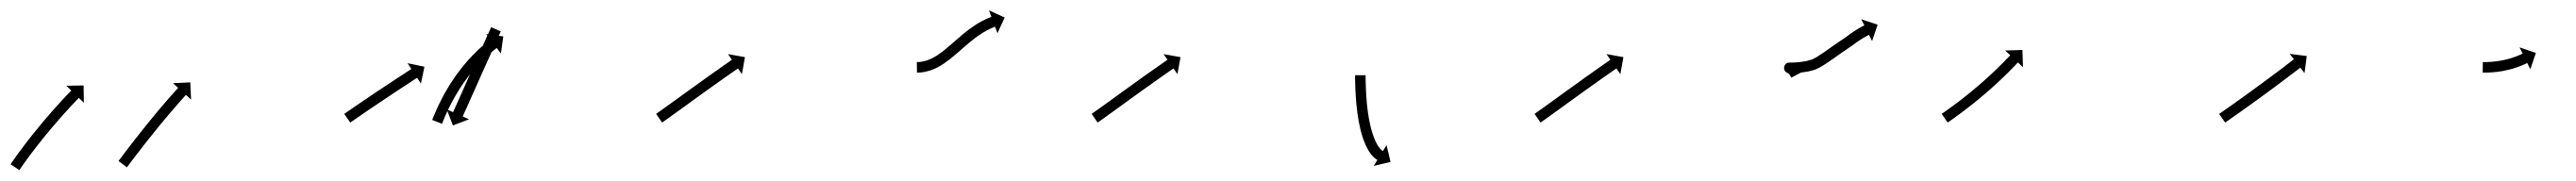

<svg xmlns="http://www.w3.org/2000/svg" viewBox="-41 -314 4891 344"><path d="M-19.7 -3.5C-20.1 -2.9 -20.5 -2.3 -20.9 -1.8L-4.2 9.3C-3.8 8.7 -3.4 8.1 -3 7.5L-3.1 7.6L-3.1 7.6C-2 6 -0.9 4.4 0.2 2.8C0.2 2.8 0.1 2.8 0.1 2.9C0.1 2.9 0.1 2.9 0.1 2.9C1.8 0.5 3.5 -2 5.2 -4.4C5.2 -4.4 5.2 -4.4 5.2 -4.4C5.2 -4.3 5.2 -4.3 5.2 -4.3C7.4 -7.4 9.6 -10.5 11.9 -13.6L11.9 -13.6L11.9 -13.6C14.5 -17.2 17.2 -20.8 19.9 -24.4L19.9 -24.4L19.9 -24.4C23 -28.4 26 -32.3 29.1 -36.3L29.1 -36.3L29.1 -36.3C32.4 -40.5 35.7 -44.7 39.1 -48.9L39.1 -48.9L39 -48.9C42.5 -53.2 46 -57.5 49.5 -61.7L49.5 -61.7L49.5 -61.7C53 -66 56.6 -70.2 60.2 -74.5L60.2 -74.4L60.2 -74.4C63.6 -78.5 67.1 -82.6 70.7 -86.6L70.6 -86.6L70.6 -86.6C73.9 -90.4 77.3 -94.1 80.6 -97.9L80.6 -97.8L80.6 -97.8C83.6 -101.2 86.6 -104.5 89.7 -107.8L89.7 -107.8L89.6 -107.8C92.2 -110.6 94.8 -113.4 97.4 -116.2L97.4 -116.1L97.4 -116.1C99.4 -118.3 101.4 -120.4 103.4 -122.5L103.4 -122.5L103.4 -122.5C104.7 -123.9 106 -125.2 107.4 -126.6L107.4 -126.6L107.3 -126.6C107.8 -127.1 108.3 -127.5 108.7 -128L118.2 -118.8L117.7 -151.6L84.9 -151.1L94.4 -141.9C93.9 -141.5 93.5 -141 93 -140.5L93 -140.5L93 -140.5C91.6 -139.1 90.3 -137.7 89 -136.3L89 -136.3L89 -136.3C86.9 -134.2 84.9 -132 82.8 -129.9L82.8 -129.8L82.8 -129.8C80.2 -127 77.6 -124.2 74.9 -121.4L74.9 -121.4L74.9 -121.3C71.8 -118 68.8 -114.6 65.7 -111.2L65.7 -111.2L65.7 -111.2C62.3 -107.4 59 -103.6 55.6 -99.8L55.6 -99.8L55.6 -99.7C52 -95.6 48.5 -91.5 44.9 -87.4L44.9 -87.4L44.9 -87.4C41.3 -83.1 37.7 -78.8 34.1 -74.5L34.1 -74.5L34.1 -74.4C30.5 -70.1 27 -65.8 23.5 -61.4L23.5 -61.4L23.4 -61.4C20.1 -57.1 16.7 -52.9 13.3 -48.6L13.3 -48.6L13.3 -48.6C10.2 -44.5 7.1 -40.5 4 -36.5L4 -36.4L4 -36.4C1.2 -32.8 -1.5 -29.1 -4.2 -25.4L-4.2 -25.4L-4.3 -25.4C-6.5 -22.3 -8.8 -19.1 -11.1 -16C-11.1 -16 -11.1 -16 -11.1 -16C-11.1 -15.9 -11.1 -15.9 -11.1 -15.9C-12.9 -13.5 -14.6 -11 -16.3 -8.5C-16.3 -8.5 -16.3 -8.5 -16.3 -8.5C-16.3 -8.5 -16.3 -8.5 -16.3 -8.5C-17.5 -6.8 -18.6 -5.2 -19.7 -3.6L-19.7 -3.5ZM185.2 -9.6C184.8 -9.1 184.4 -8.5 184 -8L200 4C200.4 3.5 200.8 2.9 201.2 2.4C202.3 0.9 203.4 -0.6 204.6 -2.1C206.3 -4.4 208.1 -6.7 209.8 -9.1L209.8 -9.1L209.8 -9.1C212.1 -12.1 214.4 -15.1 216.7 -18.1L216.7 -18.1L216.7 -18.1C219.4 -21.6 222.2 -25.2 224.9 -28.7L224.9 -28.7L224.9 -28.7C227.9 -32.7 231 -36.6 234.1 -40.6L234.1 -40.6L234.1 -40.6C237.4 -44.8 240.7 -49 244 -53.2L244 -53.1L244 -53.1C247.5 -57.5 250.9 -61.8 254.4 -66.1L254.4 -66.1L254.4 -66C257.8 -70.3 261.3 -74.6 264.8 -78.9L264.8 -78.9L264.8 -78.9C268.2 -83 271.7 -87.1 275.1 -91.2L275.1 -91.2L275.1 -91.2C278.3 -95 281.5 -98.9 284.8 -102.7L284.8 -102.7L284.8 -102.6C287.7 -106.1 290.6 -109.5 293.6 -112.8L293.6 -112.8L293.5 -112.8C296 -115.7 298.6 -118.5 301.1 -121.4L301.1 -121.4L301.1 -121.4C303 -123.5 304.9 -125.7 306.9 -127.9L306.9 -127.9L306.9 -127.9C308.1 -129.3 309.4 -130.7 310.7 -132.1L310.7 -132.1L310.7 -132.1C311.1 -132.6 311.6 -133.1 312 -133.6L321.8 -124.7L320.2 -157.5L287.5 -155.9L297.2 -147C296.8 -146.5 296.3 -146 295.9 -145.5L295.9 -145.5L295.9 -145.5C294.6 -144.1 293.3 -142.7 292 -141.3L292 -141.3L292 -141.3C290 -139.1 288.1 -136.9 286.1 -134.6L286.1 -134.6L286.1 -134.6C283.5 -131.8 281 -128.9 278.5 -126L278.5 -126L278.5 -126C275.5 -122.5 272.5 -119.1 269.6 -115.7L269.6 -115.7L269.6 -115.6C266.3 -111.8 263 -107.9 259.8 -104.1L259.8 -104.1L259.7 -104.1C256.3 -99.9 252.8 -95.8 249.4 -91.6L249.4 -91.6L249.4 -91.6C245.9 -87.3 242.3 -83 238.8 -78.6L238.8 -78.6L238.8 -78.6C235.3 -74.3 231.8 -70 228.4 -65.6L228.4 -65.6L228.4 -65.6C225 -61.4 221.7 -57.1 218.4 -52.9L218.3 -52.9L218.3 -52.9C215.2 -48.9 212.2 -45 209.1 -41L209.1 -41L209.1 -41C206.3 -37.4 203.6 -33.8 200.8 -30.3L200.8 -30.2L200.8 -30.2C198.5 -27.2 196.2 -24.2 193.9 -21.2L193.9 -21.1L193.9 -21.1C192.1 -18.8 190.4 -16.5 188.6 -14.1C187.5 -12.6 186.3 -11.1 185.2 -9.6Z M614.1 -98.5C613.7 -98.2 613.2 -97.8 612.7 -97.5L624.1 -81.1C624.6 -81.4 625.1 -81.8 625.6 -82.1C626.9 -83 628.2 -83.9 629.5 -84.8C631.6 -86.3 633.7 -87.7 635.7 -89.1C638.4 -91 641.1 -92.8 643.8 -94.7C647 -96.9 650.1 -99 653.3 -101.2L653.3 -101.2L653.3 -101.2C656.9 -103.6 660.4 -106.1 664 -108.5L664 -108.5L664 -108.5C667.8 -111.1 671.6 -113.6 675.4 -116.2L675.4 -116.2L675.4 -116.2C679.4 -118.9 683.3 -121.5 687.2 -124.1L687.2 -124.1L687.2 -124.1C691.2 -126.8 695.1 -129.4 699.1 -132C702.9 -134.6 706.8 -137.1 710.6 -139.7C714.2 -142 717.8 -144.4 721.4 -146.8C724.6 -148.9 727.8 -151 731 -153.1C733.8 -154.9 736.5 -156.7 739.2 -158.4C741.3 -159.8 743.4 -161.2 745.5 -162.6C746.9 -163.4 748.2 -164.3 749.6 -165.2C750 -165.5 750.5 -165.8 751 -166.1L758.2 -155.1L764.9 -187.2L732.8 -193.9L740.1 -182.9C739.6 -182.6 739.1 -182.3 738.6 -181.9C737.3 -181.1 735.9 -180.2 734.6 -179.3C732.5 -177.9 730.4 -176.5 728.3 -175.2C725.5 -173.4 722.8 -171.6 720.1 -169.8C716.9 -167.7 713.6 -165.6 710.4 -163.5C706.8 -161.1 703.2 -158.7 699.6 -156.3C695.7 -153.8 691.9 -151.3 688 -148.7C684.1 -146.1 680.1 -143.4 676.1 -140.8L676.1 -140.8L676.1 -140.8C672.2 -138.1 668.2 -135.5 664.2 -132.8L664.2 -132.8L664.2 -132.8C660.4 -130.2 656.6 -127.6 652.8 -125L652.8 -125L652.7 -125C649.2 -122.6 645.6 -120.2 642 -117.7L642 -117.7L642 -117.7C638.8 -115.5 635.6 -113.4 632.4 -111.2C629.8 -109.3 627.1 -107.5 624.4 -105.6C622.3 -104.2 620.2 -102.7 618.1 -101.3C616.8 -100.4 615.5 -99.4 614.1 -98.5ZM909 -252.5C909.3 -253.1 909.6 -253.7 909.8 -254.3L891.6 -262.4C891.3 -261.8 891 -261.2 890.8 -260.6C890 -258.9 889.2 -257.2 888.5 -255.5C887.3 -252.8 886.1 -250.2 884.9 -247.5C883.4 -244.1 881.8 -240.6 880.3 -237.2C878.5 -233.1 876.6 -229 874.8 -225C872.8 -220.4 870.7 -215.9 868.7 -211.3C866.5 -206.4 864.4 -201.6 862.2 -196.7C859.9 -191.7 857.7 -186.7 855.5 -181.6C853.2 -176.6 851 -171.6 848.7 -166.6C846.5 -161.7 844.4 -156.8 842.2 -152C840.2 -147.4 838.1 -142.9 836.1 -138.3C834.3 -134.2 832.4 -130.2 830.6 -126.1C829.1 -122.7 827.5 -119.2 826 -115.8C824.8 -113.1 823.6 -110.4 822.4 -107.8C821.7 -106.1 820.9 -104.4 820.1 -102.7C819.9 -102.1 819.6 -101.5 819.3 -100.8L807.3 -106.2L819 -75.6L849.6 -87.3L837.6 -92.7C837.9 -93.3 838.1 -93.9 838.4 -94.5C839.2 -96.2 839.9 -97.9 840.7 -99.6C841.9 -102.3 843.1 -104.9 844.3 -107.6C845.8 -111 847.3 -114.5 848.9 -117.9C850.7 -122 852.5 -126.1 854.3 -130.2C856.4 -134.7 858.4 -139.3 860.5 -143.8C862.6 -148.7 864.8 -153.5 867 -158.4C869.2 -163.4 871.5 -168.5 873.7 -173.5C876 -178.5 878.2 -183.5 880.4 -188.6C882.6 -193.4 884.8 -198.3 887 -203.1C889 -207.7 891 -212.2 893.1 -216.8C894.9 -220.9 896.7 -225 898.5 -229C900.1 -232.5 901.6 -235.9 903.2 -239.4C904.3 -242 905.5 -244.7 906.7 -247.3C907.5 -249 908.2 -250.8 909 -252.5ZM780.4 -87.9C780.2 -87.3 779.9 -86.7 779.7 -86L798.3 -78.8C798.6 -79.4 798.8 -80.1 799.1 -80.7L799.1 -80.7L799.1 -80.7C799.8 -82.4 800.5 -84.2 801.2 -86C801.2 -86 801.2 -86 801.2 -86C801.2 -85.9 801.2 -85.9 801.2 -85.9C802.3 -88.7 803.5 -91.4 804.6 -94.1C804.6 -94.1 804.6 -94.1 804.6 -94.1C804.6 -94.1 804.6 -94.1 804.6 -94.1C806.1 -97.6 807.7 -101.1 809.4 -104.6C809.4 -104.6 809.4 -104.6 809.3 -104.6C809.3 -104.5 809.3 -104.5 809.3 -104.5C811.3 -108.6 813.3 -112.7 815.4 -116.8C815.4 -116.8 815.4 -116.8 815.4 -116.7C815.3 -116.7 815.3 -116.7 815.3 -116.7C817.7 -121.2 820.1 -125.7 822.6 -130.1C822.6 -130.1 822.6 -130.1 822.6 -130.1C822.6 -130 822.6 -130 822.6 -130C825.3 -134.7 828.1 -139.4 831 -144C831 -144 831 -144 830.9 -144C830.9 -143.9 830.9 -143.9 830.9 -143.9C834 -148.6 837.1 -153.3 840.3 -158C840.3 -158 840.3 -157.9 840.2 -157.9C840.2 -157.8 840.2 -157.8 840.2 -157.8C843.5 -162.4 846.9 -166.9 850.3 -171.4C850.3 -171.4 850.3 -171.4 850.3 -171.3C850.2 -171.3 850.2 -171.3 850.2 -171.3C853.6 -175.5 857.1 -179.8 860.7 -183.9C860.7 -183.9 860.6 -183.9 860.6 -183.9C860.6 -183.8 860.6 -183.8 860.6 -183.8C864 -187.6 867.4 -191.4 871 -195.1C871 -195.1 870.9 -195.1 870.9 -195C870.9 -195 870.8 -195 870.8 -195C874.1 -198.3 877.4 -201.5 880.7 -204.7C880.7 -204.7 880.7 -204.6 880.6 -204.6C880.6 -204.6 880.6 -204.6 880.6 -204.6C883.4 -207.2 886.3 -209.8 889.3 -212.4C889.3 -212.4 889.2 -212.3 889.2 -212.3C889.2 -212.3 889.2 -212.3 889.2 -212.3C891.4 -214.2 893.8 -216.1 896.1 -218C896.1 -218 896.1 -218 896 -218C896 -218 896 -218 896 -218C897.5 -219.2 899 -220.4 900.6 -221.6C900.6 -221.6 900.6 -221.6 900.6 -221.5C900.5 -221.5 900.5 -221.5 900.5 -221.5C901.1 -222 901.6 -222.4 902.2 -222.8L910.1 -212.3L914.6 -244.8L882.1 -249.2L890.1 -238.7C889.5 -238.3 889 -237.9 888.4 -237.4C888.4 -237.4 888.4 -237.4 888.4 -237.4C888.4 -237.4 888.3 -237.4 888.3 -237.4C886.7 -236.2 885.1 -234.9 883.6 -233.6C883.6 -233.6 883.5 -233.6 883.5 -233.6C883.5 -233.6 883.5 -233.6 883.5 -233.6C881 -231.6 878.6 -229.6 876.2 -227.5C876.2 -227.5 876.2 -227.5 876.2 -227.5C876.1 -227.5 876.1 -227.4 876.1 -227.4C873 -224.8 870 -222 867 -219.3C867 -219.3 867 -219.2 867 -219.2C866.9 -219.2 866.9 -219.1 866.9 -219.1C863.4 -215.8 860 -212.5 856.6 -209C856.6 -209 856.6 -209 856.5 -209C856.5 -208.9 856.5 -208.9 856.5 -208.9C852.8 -205 849.2 -201.1 845.6 -197.1C845.6 -197.1 845.6 -197 845.6 -197C845.5 -197 845.5 -196.9 845.5 -196.9C841.8 -192.6 838.1 -188.2 834.6 -183.8C834.6 -183.8 834.5 -183.7 834.5 -183.7C834.5 -183.7 834.5 -183.6 834.5 -183.6C830.9 -179 827.4 -174.2 823.9 -169.5C823.9 -169.5 823.9 -169.4 823.9 -169.4C823.9 -169.4 823.8 -169.3 823.8 -169.3C820.5 -164.5 817.3 -159.6 814.1 -154.7C814.1 -154.7 814.1 -154.7 814 -154.6C814 -154.6 814 -154.6 814 -154.6C811 -149.8 808.1 -144.9 805.3 -140C805.3 -140 805.2 -140 805.2 -140C805.2 -139.9 805.2 -139.9 805.2 -139.9C802.6 -135.3 800.1 -130.6 797.6 -126C797.6 -126 797.6 -125.9 797.6 -125.9C797.6 -125.9 797.6 -125.9 797.6 -125.9C795.4 -121.6 793.3 -117.4 791.3 -113.1C791.3 -113.1 791.3 -113.1 791.3 -113.1C791.2 -113.1 791.2 -113 791.2 -113C789.6 -109.4 787.9 -105.8 786.3 -102.1C786.3 -102.1 786.3 -102.1 786.3 -102.1C786.3 -102.1 786.3 -102 786.3 -102C785 -99.2 783.8 -96.4 782.7 -93.5C782.7 -93.5 782.7 -93.5 782.7 -93.5C782.7 -93.5 782.6 -93.5 782.6 -93.5C781.9 -91.7 781.2 -89.8 780.4 -88L780.4 -88Z M1206.3 -98.6C1205.8 -98.3 1205.3 -97.9 1204.8 -97.6L1216.2 -81.1C1216.7 -81.5 1217.2 -81.9 1217.8 -82.2L1217.8 -82.2L1217.8 -82.2C1219.3 -83.3 1220.8 -84.4 1222.3 -85.4L1222.3 -85.4L1222.3 -85.4C1224.7 -87.1 1227.1 -88.8 1229.4 -90.5L1229.4 -90.5L1229.4 -90.5C1232.5 -92.7 1235.6 -94.9 1238.6 -97.1C1242.2 -99.7 1245.8 -102.3 1249.5 -104.9C1253.5 -107.8 1257.5 -110.8 1261.6 -113.7C1265.9 -116.8 1270.2 -119.9 1274.5 -123.1C1279 -126.3 1283.5 -129.5 1287.9 -132.7C1292.4 -135.9 1296.9 -139.2 1301.3 -142.4C1305.7 -145.5 1310 -148.6 1314.4 -151.7C1318.4 -154.6 1322.5 -157.5 1326.5 -160.3C1330.2 -162.9 1333.8 -165.5 1337.5 -168.1C1340.6 -170.3 1343.7 -172.4 1346.8 -174.6C1349.2 -176.3 1351.6 -178 1353.9 -179.6C1355.5 -180.7 1357 -181.8 1358.6 -182.8C1359.1 -183.2 1359.6 -183.6 1360.2 -184L1367.7 -173.1L1373.5 -205.4L1341.3 -211.2L1348.8 -200.4C1348.2 -200 1347.7 -199.6 1347.1 -199.3C1345.6 -198.2 1344.1 -197.1 1342.5 -196C1340.1 -194.3 1337.7 -192.7 1335.3 -191C1332.2 -188.8 1329.1 -186.6 1326 -184.4C1322.3 -181.9 1318.6 -179.3 1315 -176.7C1310.9 -173.8 1306.8 -170.9 1302.7 -168C1298.4 -164.8 1294 -161.7 1289.7 -158.6C1285.2 -155.4 1280.7 -152.2 1276.2 -148.9C1271.8 -145.7 1267.3 -142.5 1262.8 -139.3C1258.5 -136.1 1254.2 -133 1249.9 -129.9C1245.8 -127 1241.8 -124 1237.7 -121.1C1234.1 -118.5 1230.5 -115.9 1226.9 -113.3C1223.9 -111.1 1220.8 -108.9 1217.8 -106.8L1217.8 -106.8L1217.8 -106.8C1215.5 -105.1 1213.1 -103.4 1210.8 -101.8L1210.8 -101.8L1210.8 -101.8C1209.3 -100.7 1207.8 -99.7 1206.3 -98.6L1206.3 -98.6Z M1701.5 -196C1700.9 -196 1700.4 -196 1699.9 -196L1700.1 -176C1700.6 -176 1701.2 -176 1701.8 -176C1701.8 -176 1701.8 -176 1701.9 -176C1701.9 -176 1701.9 -176 1701.9 -176C1703.6 -176.1 1705.3 -176.2 1707 -176.3C1707 -176.3 1707.1 -176.3 1707.2 -176.3C1707.2 -176.3 1707.3 -176.3 1707.3 -176.3C1709.9 -176.6 1712.5 -177 1715.1 -177.4C1715.1 -177.4 1715.2 -177.5 1715.3 -177.5C1715.4 -177.5 1715.5 -177.5 1715.5 -177.5C1718.8 -178.2 1722.1 -179.1 1725.4 -180.1C1725.4 -180.1 1725.5 -180.2 1725.6 -180.2C1725.7 -180.2 1725.8 -180.3 1725.8 -180.3C1729.7 -181.6 1733.4 -183.2 1737.1 -184.9C1737.1 -184.9 1737.2 -185 1737.3 -185C1737.4 -185.1 1737.5 -185.1 1737.5 -185.1C1741.6 -187.3 1745.7 -189.6 1749.6 -192.1C1749.6 -192.1 1749.7 -192.2 1749.7 -192.2C1749.8 -192.3 1749.9 -192.3 1749.9 -192.3C1754.1 -195.2 1758.2 -198.2 1762.3 -201.3C1762.3 -201.3 1762.3 -201.3 1762.4 -201.3C1762.4 -201.4 1762.4 -201.4 1762.4 -201.4C1766.6 -204.7 1770.8 -208.2 1774.9 -211.7C1774.9 -211.7 1774.9 -211.7 1774.9 -211.7C1774.9 -211.7 1774.9 -211.7 1774.9 -211.7C1779.1 -215.3 1783.2 -218.9 1787.3 -222.6L1787.3 -222.5L1787.3 -222.5C1791.3 -226.1 1795.4 -229.6 1799.6 -233.1C1799.6 -233.1 1799.5 -233.1 1799.5 -233C1799.5 -233 1799.5 -233 1799.5 -233C1803.4 -236.3 1807.4 -239.4 1811.5 -242.6C1811.5 -242.6 1811.5 -242.5 1811.4 -242.5C1811.4 -242.5 1811.3 -242.4 1811.3 -242.4C1815.1 -245.2 1819 -247.8 1822.9 -250.4C1822.9 -250.4 1822.8 -250.4 1822.7 -250.3C1822.7 -250.3 1822.6 -250.3 1822.6 -250.3C1826 -252.4 1829.5 -254.4 1833 -256.3C1833 -256.3 1832.9 -256.3 1832.9 -256.2C1832.8 -256.2 1832.7 -256.2 1832.7 -256.2C1835.5 -257.6 1838.3 -259 1841.1 -260.3C1841.1 -260.3 1841.1 -260.3 1841 -260.2C1841 -260.2 1840.9 -260.2 1840.9 -260.2C1842.8 -261 1844.6 -261.8 1846.5 -262.5C1846.5 -262.5 1846.5 -262.5 1846.4 -262.5C1846.4 -262.5 1846.4 -262.5 1846.4 -262.5C1847.1 -262.7 1847.7 -263 1848.4 -263.2L1853 -250.9L1866.7 -280.7L1836.8 -294.3L1841.4 -282C1840.7 -281.7 1840 -281.4 1839.3 -281.2C1839.3 -281.2 1839.2 -281.1 1839.2 -281.1C1839.2 -281.1 1839.2 -281.1 1839.2 -281.1C1837.1 -280.3 1835 -279.4 1833 -278.5C1833 -278.5 1832.9 -278.5 1832.9 -278.5C1832.8 -278.5 1832.8 -278.5 1832.8 -278.5C1829.7 -277 1826.6 -275.5 1823.6 -274C1823.6 -274 1823.5 -273.9 1823.5 -273.9C1823.4 -273.9 1823.4 -273.8 1823.4 -273.8C1819.5 -271.8 1815.8 -269.5 1812.1 -267.3C1812.1 -267.3 1812.1 -267.2 1812 -267.2C1811.9 -267.2 1811.9 -267.1 1811.9 -267.1C1807.7 -264.4 1803.6 -261.5 1799.6 -258.6C1799.6 -258.6 1799.5 -258.6 1799.5 -258.5C1799.5 -258.5 1799.4 -258.5 1799.4 -258.5C1795.1 -255.2 1790.9 -251.9 1786.8 -248.5C1786.8 -248.5 1786.7 -248.4 1786.7 -248.4C1786.7 -248.4 1786.7 -248.4 1786.7 -248.4C1782.4 -244.8 1778.3 -241.2 1774.1 -237.6L1774.1 -237.6L1774.1 -237.6C1770 -234 1765.9 -230.4 1761.8 -226.8C1761.8 -226.8 1761.8 -226.8 1761.8 -226.9C1761.9 -226.9 1761.9 -226.9 1761.9 -226.9C1757.9 -223.5 1754 -220.2 1749.9 -217C1749.9 -217 1750 -217 1750 -217.1C1750.1 -217.1 1750.1 -217.1 1750.1 -217.1C1746.4 -214.3 1742.6 -211.5 1738.7 -208.9C1738.7 -208.9 1738.7 -208.9 1738.8 -208.9C1738.9 -209 1739 -209 1739 -209C1735.5 -206.9 1731.9 -204.8 1728.3 -202.9C1728.3 -202.9 1728.4 -202.9 1728.5 -203C1728.6 -203 1728.7 -203.1 1728.7 -203.1C1725.5 -201.6 1722.3 -200.3 1719.1 -199.1C1719.1 -199.1 1719.2 -199.1 1719.3 -199.2C1719.4 -199.2 1719.5 -199.2 1719.5 -199.2C1716.8 -198.4 1714 -197.7 1711.3 -197.1C1711.3 -197.1 1711.4 -197.1 1711.5 -197.1C1711.6 -197.1 1711.7 -197.1 1711.7 -197.1C1709.5 -196.8 1707.4 -196.5 1705.2 -196.2C1705.2 -196.2 1705.3 -196.2 1705.4 -196.2C1705.4 -196.2 1705.5 -196.3 1705.5 -196.3C1704.1 -196.2 1702.7 -196.1 1701.3 -196C1701.3 -196 1701.3 -196 1701.4 -196C1701.4 -196 1701.5 -196 1701.5 -196Z M2033.3 -98.6C2032.8 -98.3 2032.3 -97.9 2031.8 -97.6L2043.2 -81.1C2043.7 -81.5 2044.2 -81.9 2044.8 -82.2L2044.8 -82.2L2044.8 -82.2C2046.3 -83.3 2047.8 -84.4 2049.3 -85.4L2049.3 -85.4L2049.3 -85.4C2051.7 -87.1 2054.1 -88.8 2056.4 -90.5L2056.4 -90.5L2056.4 -90.5C2059.5 -92.7 2062.6 -94.9 2065.6 -97.1C2069.2 -99.7 2072.8 -102.3 2076.5 -104.9C2080.5 -107.8 2084.5 -110.8 2088.6 -113.7C2092.9 -116.8 2097.2 -119.9 2101.5 -123.1C2106 -126.3 2110.5 -129.5 2114.9 -132.7C2119.4 -135.9 2123.9 -139.2 2128.3 -142.4C2132.7 -145.5 2137 -148.6 2141.4 -151.7C2145.4 -154.6 2149.5 -157.5 2153.5 -160.3C2157.2 -162.9 2160.8 -165.5 2164.5 -168.1C2167.6 -170.3 2170.7 -172.4 2173.8 -174.6C2176.2 -176.3 2178.6 -178 2180.9 -179.6C2182.5 -180.7 2184 -181.8 2185.6 -182.8C2186.1 -183.2 2186.6 -183.6 2187.2 -184L2194.7 -173.1L2200.5 -205.4L2168.3 -211.2L2175.8 -200.4C2175.2 -200 2174.7 -199.6 2174.1 -199.3C2172.6 -198.2 2171.1 -197.1 2169.5 -196C2167.1 -194.3 2164.7 -192.7 2162.3 -191C2159.2 -188.8 2156.1 -186.6 2153 -184.4C2149.3 -181.9 2145.6 -179.3 2142 -176.7C2137.9 -173.8 2133.8 -170.9 2129.7 -168C2125.4 -164.8 2121 -161.7 2116.7 -158.6C2112.2 -155.4 2107.7 -152.2 2103.2 -148.9C2098.8 -145.7 2094.3 -142.5 2089.8 -139.3C2085.5 -136.1 2081.2 -133 2076.9 -129.9C2072.8 -127 2068.8 -124 2064.7 -121.1C2061.1 -118.5 2057.5 -115.9 2053.9 -113.3C2050.9 -111.1 2047.8 -108.9 2044.8 -106.8L2044.8 -106.8L2044.8 -106.8C2042.5 -105.1 2040.1 -103.4 2037.8 -101.8L2037.8 -101.8L2037.8 -101.8C2036.3 -100.7 2034.8 -99.7 2033.3 -98.6L2033.3 -98.6Z M2552 -169.1C2552 -169.7 2552 -170.4 2552 -171L2532 -171C2532 -170.3 2532 -169.7 2532 -169L2532 -169L2532 -169C2532 -167.2 2532 -165.3 2532 -163.5L2532 -163.5L2532 -163.4C2532.1 -160.6 2532.1 -157.7 2532.2 -154.8C2532.2 -154.8 2532.2 -154.8 2532.2 -154.8C2532.2 -154.8 2532.2 -154.8 2532.2 -154.8C2532.3 -151 2532.4 -147.3 2532.6 -143.6C2532.6 -143.6 2532.6 -143.6 2532.6 -143.6C2532.6 -143.6 2532.6 -143.5 2532.6 -143.5C2532.8 -139.1 2533 -134.7 2533.3 -130.4C2533.3 -130.4 2533.3 -130.3 2533.3 -130.3C2533.3 -130.3 2533.3 -130.3 2533.3 -130.3C2533.7 -125.4 2534.1 -120.5 2534.5 -115.6C2534.5 -115.6 2534.5 -115.6 2534.5 -115.6C2534.5 -115.5 2534.5 -115.5 2534.5 -115.5C2535.1 -110.3 2535.6 -105.1 2536.3 -99.9C2536.3 -99.9 2536.3 -99.9 2536.3 -99.9C2536.3 -99.8 2536.3 -99.8 2536.3 -99.8C2537.1 -94.5 2537.9 -89.2 2538.8 -83.9C2538.8 -83.9 2538.8 -83.8 2538.8 -83.8C2538.8 -83.7 2538.8 -83.7 2538.8 -83.7C2539.8 -78.4 2540.9 -73.2 2542.1 -68C2542.1 -68 2542.2 -68 2542.2 -67.9C2542.2 -67.9 2542.2 -67.8 2542.2 -67.8C2543.5 -62.8 2544.8 -57.9 2546.4 -53C2546.4 -53 2546.4 -53 2546.4 -52.9C2546.4 -52.8 2546.5 -52.8 2546.5 -52.8C2548 -48.3 2549.6 -43.9 2551.5 -39.6C2551.5 -39.6 2551.5 -39.5 2551.5 -39.4C2551.6 -39.3 2551.6 -39.2 2551.6 -39.2C2553.3 -35.5 2555.2 -31.8 2557.2 -28.3C2557.2 -28.3 2557.3 -28.1 2557.4 -28C2557.4 -27.9 2557.5 -27.8 2557.5 -27.8C2559.3 -25 2561.2 -22.3 2563.3 -19.7C2563.3 -19.7 2563.4 -19.5 2563.4 -19.4C2563.5 -19.3 2563.6 -19.2 2563.6 -19.2C2565.3 -17.4 2567 -15.6 2568.8 -13.9C2568.8 -13.9 2568.9 -13.9 2569 -13.8C2569.1 -13.7 2569.2 -13.6 2569.2 -13.6C2570.4 -12.7 2571.6 -11.7 2572.8 -10.8C2572.8 -10.8 2572.9 -10.8 2572.9 -10.8C2573 -10.7 2573.1 -10.7 2573.1 -10.7C2573.5 -10.4 2573.9 -10.1 2574.3 -9.9L2567.3 1.3L2599.3 -6.2L2591.8 -38.1L2584.8 -26.9C2584.5 -27.1 2584.2 -27.3 2583.9 -27.5C2583.9 -27.5 2584 -27.4 2584 -27.4C2584.1 -27.3 2584.2 -27.3 2584.2 -27.3C2583.4 -27.9 2582.6 -28.5 2581.9 -29.1C2581.9 -29.1 2582 -29 2582.1 -28.9C2582.1 -28.8 2582.2 -28.8 2582.2 -28.8C2580.9 -29.9 2579.7 -31.2 2578.6 -32.5C2578.6 -32.5 2578.7 -32.4 2578.8 -32.3C2578.8 -32.2 2578.9 -32.1 2578.9 -32.1C2577.3 -34.2 2575.8 -36.4 2574.3 -38.6C2574.3 -38.6 2574.4 -38.5 2574.5 -38.4C2574.5 -38.3 2574.6 -38.2 2574.6 -38.2C2572.8 -41.3 2571.2 -44.4 2569.7 -47.6C2569.7 -47.6 2569.8 -47.5 2569.8 -47.5C2569.9 -47.4 2569.9 -47.3 2569.9 -47.3C2568.3 -51.2 2566.8 -55.2 2565.4 -59.2C2565.4 -59.2 2565.4 -59.2 2565.4 -59.1C2565.4 -59 2565.5 -59 2565.5 -59C2564 -63.5 2562.8 -68.1 2561.6 -72.8C2561.6 -72.8 2561.6 -72.7 2561.6 -72.6C2561.6 -72.6 2561.6 -72.5 2561.6 -72.5C2560.5 -77.5 2559.4 -82.4 2558.5 -87.4C2558.5 -87.4 2558.5 -87.4 2558.5 -87.3C2558.5 -87.3 2558.5 -87.3 2558.5 -87.3C2557.6 -92.4 2556.8 -97.5 2556.1 -102.6C2556.1 -102.6 2556.1 -102.5 2556.1 -102.5C2556.1 -102.5 2556.1 -102.4 2556.1 -102.4C2555.5 -107.5 2554.9 -112.5 2554.4 -117.5C2554.4 -117.5 2554.4 -117.5 2554.4 -117.5C2554.4 -117.5 2554.4 -117.4 2554.4 -117.4C2554 -122.2 2553.6 -126.9 2553.3 -131.7C2553.3 -131.7 2553.3 -131.7 2553.3 -131.6C2553.3 -131.6 2553.3 -131.6 2553.3 -131.6C2553 -135.9 2552.8 -140.2 2552.6 -144.5C2552.6 -144.5 2552.6 -144.5 2552.6 -144.4C2552.6 -144.4 2552.6 -144.4 2552.6 -144.4C2552.4 -148 2552.3 -151.7 2552.2 -155.3C2552.2 -155.3 2552.2 -155.3 2552.2 -155.3C2552.2 -155.3 2552.2 -155.3 2552.2 -155.3C2552.1 -158.1 2552.1 -160.9 2552 -163.7L2552 -163.7L2552 -163.7C2552 -165.5 2552 -167.3 2552 -169.1L2552 -169.1Z M2874.3 -98.6C2873.8 -98.3 2873.3 -97.9 2872.8 -97.6L2884.2 -81.1C2884.7 -81.5 2885.2 -81.9 2885.8 -82.2L2885.8 -82.2L2885.8 -82.2C2887.3 -83.3 2888.8 -84.4 2890.3 -85.4L2890.3 -85.4L2890.3 -85.4C2892.7 -87.1 2895.1 -88.8 2897.4 -90.5L2897.4 -90.5L2897.4 -90.5C2900.5 -92.7 2903.6 -94.9 2906.6 -97.1C2910.2 -99.7 2913.8 -102.3 2917.5 -104.9C2921.5 -107.8 2925.5 -110.8 2929.6 -113.7C2933.9 -116.8 2938.2 -119.9 2942.5 -123.1C2947 -126.3 2951.5 -129.5 2955.9 -132.7C2960.4 -135.9 2964.9 -139.2 2969.3 -142.4C2973.7 -145.5 2978 -148.6 2982.4 -151.7C2986.4 -154.6 2990.5 -157.5 2994.5 -160.3C2998.2 -162.9 3001.8 -165.5 3005.5 -168.1C3008.6 -170.3 3011.7 -172.4 3014.8 -174.6C3017.2 -176.3 3019.6 -178 3021.9 -179.6C3023.5 -180.7 3025 -181.8 3026.6 -182.8C3027.1 -183.2 3027.6 -183.6 3028.2 -184L3035.7 -173.1L3041.5 -205.4L3009.3 -211.2L3016.8 -200.4C3016.2 -200 3015.7 -199.6 3015.1 -199.3C3013.6 -198.2 3012.1 -197.1 3010.5 -196C3008.1 -194.3 3005.7 -192.7 3003.3 -191C3000.2 -188.8 2997.1 -186.6 2994 -184.4C2990.3 -181.9 2986.6 -179.3 2983 -176.7C2978.9 -173.8 2974.8 -170.9 2970.7 -168C2966.4 -164.8 2962 -161.7 2957.7 -158.6C2953.2 -155.4 2948.7 -152.2 2944.2 -148.9C2939.8 -145.7 2935.3 -142.5 2930.8 -139.3C2926.5 -136.1 2922.2 -133 2917.9 -129.9C2913.8 -127 2909.8 -124 2905.7 -121.1C2902.1 -118.5 2898.5 -115.9 2894.9 -113.3C2891.9 -111.1 2888.8 -108.9 2885.8 -106.8L2885.8 -106.8L2885.8 -106.8C2883.5 -105.1 2881.1 -103.4 2878.8 -101.8L2878.8 -101.8L2878.8 -101.8C2877.3 -100.7 2875.8 -99.7 2874.3 -98.6L2874.3 -98.6Z M3352 -176C3356.6 -173.8 3358 -170.5 3360.2 -166.3L3377.8 -175.7C3373.5 -183.8 3369.4 -189.8 3360.7 -194C3356.1 -196.2 3352.5 -191.4 3351.3 -186.1C3350.1 -180.7 3351.4 -174.9 3356.5 -175C3358 -175 3359.4 -175 3360.9 -175C3360.9 -175 3360.9 -175 3360.9 -175C3361 -175 3361 -175 3361 -175C3363.8 -175.1 3366.6 -175.2 3369.4 -175.4C3369.4 -175.4 3369.4 -175.4 3369.5 -175.4C3369.5 -175.4 3369.5 -175.4 3369.5 -175.4C3373.2 -175.6 3376.8 -176 3380.4 -176.3C3380.4 -176.3 3380.4 -176.3 3380.5 -176.4C3380.5 -176.4 3380.6 -176.4 3380.6 -176.4C3384.8 -176.9 3388.9 -177.6 3393.1 -178.3C3393.1 -178.3 3393.2 -178.4 3393.3 -178.4C3393.4 -178.4 3393.5 -178.4 3393.5 -178.4C3397.9 -179.4 3402.2 -180.6 3406.5 -182.1C3406.5 -182.1 3406.7 -182.2 3406.8 -182.3C3407 -182.3 3407.2 -182.4 3407.2 -182.4C3411.6 -184.4 3415.9 -186.7 3420 -189.2C3420 -189.2 3420.1 -189.2 3420.2 -189.3C3420.2 -189.3 3420.3 -189.3 3420.3 -189.3C3424.8 -192.2 3429.3 -195.1 3433.7 -198.1C3433.7 -198.1 3433.7 -198.2 3433.7 -198.2C3433.7 -198.2 3433.8 -198.2 3433.8 -198.2C3438.2 -201.3 3442.7 -204.5 3447.2 -207.6C3451.5 -210.7 3455.9 -213.8 3460.3 -216.9C3460.3 -216.9 3460.3 -216.9 3460.3 -216.9C3460.3 -216.9 3460.3 -216.8 3460.3 -216.8C3464.5 -219.7 3468.6 -222.5 3472.8 -225.3C3472.8 -225.3 3472.8 -225.3 3472.8 -225.3C3472.8 -225.3 3472.8 -225.3 3472.8 -225.3C3476.5 -227.7 3480 -230.4 3483.5 -233.1C3483.5 -233.1 3483.5 -233.1 3483.4 -233C3483.4 -233 3483.3 -232.9 3483.3 -232.9C3486.5 -235.2 3489.8 -237.5 3493.2 -239.6C3493.2 -239.6 3493.1 -239.6 3493.1 -239.6C3493 -239.5 3493 -239.5 3493 -239.5C3495.6 -241.1 3498.2 -242.7 3500.9 -244.2C3500.9 -244.2 3500.9 -244.2 3500.8 -244.2C3500.8 -244.1 3500.8 -244.1 3500.8 -244.1C3502.5 -245.1 3504.2 -246 3506 -246.9C3506 -246.9 3506 -246.9 3505.9 -246.9C3505.9 -246.9 3505.9 -246.9 3505.9 -246.9C3506.5 -247.2 3507.2 -247.5 3507.8 -247.8L3513.7 -236L3524.2 -267.1L3493.1 -277.5L3499 -265.7C3498.3 -265.4 3497.6 -265.1 3496.9 -264.7C3496.9 -264.7 3496.9 -264.7 3496.9 -264.7C3496.9 -264.7 3496.9 -264.7 3496.9 -264.7C3495 -263.7 3493.1 -262.7 3491.2 -261.7C3491.2 -261.7 3491.1 -261.7 3491.1 -261.6C3491.1 -261.6 3491 -261.6 3491 -261.6C3488.2 -260 3485.3 -258.3 3482.5 -256.5C3482.5 -256.5 3482.5 -256.5 3482.4 -256.5C3482.4 -256.5 3482.3 -256.4 3482.3 -256.4C3478.7 -254.1 3475.2 -251.7 3471.7 -249.2C3471.7 -249.2 3471.7 -249.2 3471.6 -249.1C3471.5 -249.1 3471.5 -249.1 3471.5 -249.1C3468.3 -246.7 3465.2 -244.2 3461.9 -242C3461.9 -242 3461.8 -242 3461.8 -242C3461.8 -242 3461.8 -242 3461.8 -242C3457.5 -239.1 3453.2 -236.3 3449 -233.3C3449 -233.3 3449 -233.3 3449 -233.3C3448.9 -233.3 3448.9 -233.3 3448.9 -233.3C3444.5 -230.2 3440 -227.1 3435.6 -224C3431.2 -220.8 3426.8 -217.7 3422.3 -214.6C3422.3 -214.6 3422.4 -214.6 3422.4 -214.6C3422.4 -214.7 3422.4 -214.7 3422.4 -214.7C3418.2 -211.8 3413.9 -209 3409.6 -206.3C3409.6 -206.3 3409.7 -206.3 3409.7 -206.3C3409.8 -206.4 3409.9 -206.4 3409.9 -206.4C3406.4 -204.4 3402.8 -202.3 3399.2 -200.7C3399.2 -200.7 3399.3 -200.8 3399.5 -200.9C3399.7 -200.9 3399.9 -201 3399.9 -201C3396.3 -199.8 3392.7 -198.8 3389 -197.9C3389 -197.9 3389.1 -197.9 3389.2 -198C3389.3 -198 3389.4 -198 3389.4 -198C3385.6 -197.3 3381.8 -196.7 3378 -196.2C3378 -196.2 3378.1 -196.2 3378.1 -196.2C3378.2 -196.2 3378.3 -196.2 3378.3 -196.2C3374.9 -195.9 3371.5 -195.6 3368.2 -195.3C3368.2 -195.3 3368.2 -195.3 3368.2 -195.3C3368.3 -195.3 3368.3 -195.4 3368.3 -195.4C3365.7 -195.2 3363.1 -195.1 3360.4 -195C3360.4 -195 3360.5 -195 3360.5 -195C3360.5 -195 3360.5 -195 3360.5 -195C3359.1 -195 3357.6 -195 3356.2 -195C3351 -194.9 3347.7 -191.2 3346.8 -187.1C3345.9 -182.9 3347.4 -178.2 3352 -176Z M3647.4 -98.7C3646.9 -98.3 3646.4 -98 3645.8 -97.6L3657.2 -81.1C3657.7 -81.5 3658.2 -81.9 3658.8 -82.2L3658.8 -82.2L3658.8 -82.2C3660.3 -83.3 3661.8 -84.4 3663.4 -85.4L3663.4 -85.4L3663.4 -85.4C3665.7 -87.1 3668.1 -88.8 3670.4 -90.4L3670.5 -90.5L3670.5 -90.5C3673.5 -92.6 3676.5 -94.8 3679.5 -97.1L3679.6 -97.1L3679.6 -97.1C3683.1 -99.7 3686.7 -102.4 3690.2 -105C3690.2 -105 3690.2 -105 3690.2 -105.1C3690.2 -105.1 3690.2 -105.1 3690.2 -105.1C3694.1 -108.1 3698 -111.1 3701.9 -114.2C3701.9 -114.2 3701.9 -114.2 3702 -114.2C3702 -114.2 3702 -114.2 3702 -114.2C3706.1 -117.5 3710.2 -120.8 3714.3 -124.1C3714.3 -124.1 3714.3 -124.1 3714.3 -124.1C3714.3 -124.2 3714.4 -124.2 3714.4 -124.2C3718.6 -127.6 3722.7 -131.1 3726.9 -134.7C3726.9 -134.7 3726.9 -134.7 3726.9 -134.7C3726.9 -134.7 3726.9 -134.7 3726.9 -134.7C3731.1 -138.3 3735.2 -141.8 3739.3 -145.4C3739.3 -145.4 3739.3 -145.5 3739.3 -145.5C3739.3 -145.5 3739.3 -145.5 3739.3 -145.5C3743.2 -149 3747.1 -152.6 3751 -156.1C3751 -156.1 3751 -156.1 3751.1 -156.1C3751.1 -156.2 3751.1 -156.2 3751.1 -156.2C3754.7 -159.5 3758.3 -162.9 3761.8 -166.3C3761.8 -166.3 3761.9 -166.3 3761.9 -166.3C3761.9 -166.3 3761.9 -166.3 3761.9 -166.3C3765.1 -169.4 3768.2 -172.5 3771.4 -175.6L3771.4 -175.6L3771.4 -175.6C3774.1 -178.3 3776.7 -180.9 3779.3 -183.6L3779.3 -183.6L3779.3 -183.6C3781.4 -185.7 3783.4 -187.7 3785.4 -189.8L3785.4 -189.8L3785.4 -189.8C3786.7 -191.2 3787.9 -192.5 3789.2 -193.9L3789.2 -193.9L3789.2 -193.9C3789.7 -194.4 3790.1 -194.8 3790.6 -195.3L3800.2 -186.3L3799.1 -219L3766.4 -218L3776 -209C3775.5 -208.5 3775.1 -208.1 3774.7 -207.6L3774.7 -207.6L3774.7 -207.6C3773.4 -206.3 3772.2 -205 3770.9 -203.6L3770.9 -203.7L3770.9 -203.7C3769 -201.6 3767 -199.6 3765 -197.6L3765 -197.6L3765.1 -197.6C3762.5 -195 3759.9 -192.4 3757.3 -189.8L3757.3 -189.8L3757.3 -189.8C3754.2 -186.8 3751.1 -183.8 3748 -180.7C3748 -180.7 3748 -180.8 3748 -180.8C3748 -180.8 3748.1 -180.8 3748.1 -180.8C3744.5 -177.4 3741 -174.1 3737.5 -170.8C3737.5 -170.8 3737.5 -170.8 3737.5 -170.8C3737.5 -170.8 3737.5 -170.8 3737.5 -170.8C3733.7 -167.3 3729.8 -163.9 3726 -160.4C3726 -160.4 3726 -160.4 3726 -160.4C3726 -160.4 3726 -160.4 3726 -160.4C3722 -156.9 3718 -153.4 3713.9 -149.9C3713.9 -149.9 3713.9 -149.9 3713.9 -149.9C3713.9 -149.9 3713.9 -149.9 3713.9 -149.9C3709.8 -146.4 3705.7 -143 3701.6 -139.6C3701.6 -139.6 3701.6 -139.6 3701.6 -139.6C3701.6 -139.6 3701.7 -139.6 3701.7 -139.6C3697.6 -136.3 3693.6 -133.1 3689.5 -129.8C3689.5 -129.8 3689.5 -129.9 3689.5 -129.9C3689.6 -129.9 3689.6 -129.9 3689.6 -129.9C3685.8 -126.9 3681.9 -123.9 3678.1 -120.9C3678.1 -120.9 3678.1 -121 3678.1 -121C3678.1 -121 3678.1 -121 3678.1 -121C3674.6 -118.4 3671.2 -115.7 3667.7 -113.2L3667.7 -113.2L3667.7 -113.2C3664.7 -111 3661.8 -108.8 3658.8 -106.7L3658.8 -106.7L3658.8 -106.7C3656.5 -105.1 3654.2 -103.4 3651.9 -101.8L3651.9 -101.8L3651.9 -101.8C3650.4 -100.8 3648.9 -99.7 3647.4 -98.7L3647.4 -98.7Z M4174.3 -98.6C4173.8 -98.3 4173.3 -97.9 4172.7 -97.5L4184.1 -81.1C4184.7 -81.5 4185.2 -81.9 4185.8 -82.2C4187.3 -83.3 4188.8 -84.4 4190.4 -85.5C4192.8 -87.1 4195.1 -88.8 4197.5 -90.5C4200.6 -92.6 4203.7 -94.8 4206.7 -97L4206.7 -97L4206.8 -97C4210.4 -99.5 4214 -102.1 4217.7 -104.7L4217.7 -104.7L4217.7 -104.7C4221.7 -107.6 4225.8 -110.5 4229.8 -113.4L4229.8 -113.4L4229.8 -113.4C4234.1 -116.5 4238.4 -119.6 4242.7 -122.7L4242.8 -122.7L4242.8 -122.7C4247.2 -126 4251.6 -129.2 4256.1 -132.4L4256.1 -132.4L4256.1 -132.4C4260.5 -135.7 4264.9 -138.9 4269.4 -142.2L4269.4 -142.2L4269.4 -142.2C4273.6 -145.4 4277.9 -148.5 4282.2 -151.7L4282.2 -151.7L4282.2 -151.7C4286.2 -154.7 4290.2 -157.7 4294.1 -160.6L4294.2 -160.7L4294.2 -160.7C4297.7 -163.3 4301.3 -166 4304.8 -168.7L4304.8 -168.7L4304.8 -168.7C4307.8 -171 4310.8 -173.3 4313.8 -175.5C4316.2 -177.3 4318.5 -179.1 4320.8 -180.8C4322.3 -182 4323.7 -183.1 4325.2 -184.2C4325.7 -184.7 4326.3 -185.1 4326.8 -185.5L4334.8 -175L4339.1 -207.5L4306.6 -211.7L4314.6 -201.3C4314.1 -200.9 4313.5 -200.5 4313 -200.1C4311.6 -199 4310.1 -197.8 4308.6 -196.7C4306.3 -195 4304 -193.2 4301.7 -191.5C4298.7 -189.2 4295.8 -186.9 4292.8 -184.6L4292.8 -184.7L4292.8 -184.7C4289.2 -182 4285.7 -179.3 4282.1 -176.6L4282.1 -176.6L4282.2 -176.6C4278.2 -173.7 4274.2 -170.7 4270.2 -167.7L4270.3 -167.8L4270.3 -167.8C4266 -164.6 4261.7 -161.4 4257.5 -158.3L4257.5 -158.3L4257.5 -158.3C4253.1 -155.1 4248.7 -151.8 4244.3 -148.6L4244.3 -148.6L4244.3 -148.6C4239.9 -145.4 4235.4 -142.1 4231 -138.9L4231 -138.9L4231 -138.9C4226.7 -135.8 4222.4 -132.7 4218.1 -129.6L4218.1 -129.6L4218.1 -129.6C4214.1 -126.8 4210.1 -123.9 4206 -121L4206.1 -121L4206.1 -121C4202.4 -118.4 4198.8 -115.9 4195.2 -113.3L4195.2 -113.3L4195.2 -113.3C4192.1 -111.1 4189.1 -109 4186 -106.8C4183.6 -105.2 4181.3 -103.5 4178.9 -101.8C4177.4 -100.8 4175.9 -99.7 4174.3 -98.6Z M4674.2 -196C4673.9 -196 4673.6 -196 4673.3 -196L4673.1 -176C4673.4 -176 4673.7 -176 4674 -176L4674 -176L4674.1 -176C4675 -176 4675.9 -176 4676.8 -176C4676.8 -176 4676.8 -176 4676.8 -176C4676.8 -176 4676.9 -176 4676.9 -176C4678.3 -176 4679.7 -176 4681.1 -176.1C4681.1 -176.1 4681.1 -176.1 4681.2 -176.1C4681.2 -176.1 4681.2 -176.1 4681.2 -176.1C4683 -176.1 4684.9 -176.2 4686.7 -176.3C4686.7 -176.3 4686.7 -176.3 4686.8 -176.3C4686.8 -176.3 4686.8 -176.3 4686.8 -176.3C4689 -176.4 4691.1 -176.6 4693.3 -176.7C4693.3 -176.7 4693.3 -176.7 4693.4 -176.7C4693.4 -176.7 4693.4 -176.7 4693.4 -176.7C4695.8 -177 4698.3 -177.2 4700.7 -177.5C4700.7 -177.5 4700.7 -177.5 4700.7 -177.5C4700.8 -177.5 4700.8 -177.5 4700.8 -177.5C4703.4 -177.8 4705.9 -178.2 4708.5 -178.6C4708.5 -178.6 4708.5 -178.6 4708.5 -178.6C4708.6 -178.6 4708.6 -178.6 4708.6 -178.6C4711.2 -179.1 4713.9 -179.6 4716.5 -180.1C4716.5 -180.1 4716.5 -180.1 4716.6 -180.1C4716.6 -180.1 4716.6 -180.2 4716.6 -180.2C4719.2 -180.7 4721.8 -181.3 4724.4 -182C4724.4 -182 4724.5 -182 4724.5 -182C4724.5 -182 4724.6 -182 4724.6 -182C4727.1 -182.7 4729.5 -183.4 4732 -184.1C4732 -184.1 4732.1 -184.1 4732.1 -184.1C4732.1 -184.1 4732.2 -184.2 4732.2 -184.2C4734.5 -184.9 4736.8 -185.6 4739 -186.4C4739 -186.4 4739.1 -186.4 4739.1 -186.4C4739.1 -186.4 4739.2 -186.5 4739.2 -186.5C4741.2 -187.2 4743.2 -187.9 4745.2 -188.7C4745.2 -188.7 4745.3 -188.7 4745.3 -188.7C4745.3 -188.8 4745.3 -188.8 4745.3 -188.8C4747 -189.4 4748.7 -190.1 4750.4 -190.9C4750.4 -190.9 4750.4 -190.9 4750.4 -190.9C4750.5 -190.9 4750.5 -190.9 4750.5 -190.9C4751.8 -191.5 4753 -192 4754.3 -192.6C4754.3 -192.6 4754.3 -192.6 4754.4 -192.6C4754.4 -192.6 4754.4 -192.7 4754.4 -192.7C4755.2 -193 4756 -193.4 4756.8 -193.8L4756.9 -193.8L4756.9 -193.8C4757.2 -194 4757.4 -194.1 4757.7 -194.2L4763.5 -182.4L4774.1 -213.4L4743.1 -224L4748.9 -212.2C4748.6 -212.1 4748.4 -211.9 4748.1 -211.8L4748.1 -211.8L4748.1 -211.8C4747.4 -211.5 4746.6 -211.1 4745.9 -210.8C4745.9 -210.8 4745.9 -210.8 4745.9 -210.8C4745.9 -210.8 4746 -210.8 4746 -210.8C4744.8 -210.2 4743.6 -209.7 4742.4 -209.2C4742.4 -209.2 4742.4 -209.2 4742.5 -209.2C4742.5 -209.2 4742.5 -209.2 4742.5 -209.2C4741 -208.6 4739.4 -207.9 4737.9 -207.3C4737.9 -207.3 4737.9 -207.3 4737.9 -207.3C4738 -207.4 4738 -207.4 4738 -207.4C4736.1 -206.6 4734.3 -205.9 4732.4 -205.3C4732.4 -205.3 4732.4 -205.3 4732.5 -205.3C4732.5 -205.3 4732.5 -205.3 4732.5 -205.3C4730.4 -204.6 4728.3 -203.9 4726.2 -203.2C4726.2 -203.2 4726.2 -203.3 4726.3 -203.3C4726.3 -203.3 4726.3 -203.3 4726.3 -203.3C4724 -202.6 4721.7 -202 4719.4 -201.3C4719.4 -201.3 4719.5 -201.4 4719.5 -201.4C4719.5 -201.4 4719.6 -201.4 4719.6 -201.4C4717.2 -200.8 4714.8 -200.2 4712.4 -199.7C4712.4 -199.7 4712.4 -199.7 4712.4 -199.7C4712.5 -199.7 4712.5 -199.7 4712.5 -199.7C4710.1 -199.2 4707.7 -198.8 4705.2 -198.4C4705.2 -198.4 4705.2 -198.4 4705.3 -198.4C4705.3 -198.4 4705.3 -198.4 4705.3 -198.4C4703 -198 4700.6 -197.7 4698.2 -197.3C4698.2 -197.3 4698.2 -197.3 4698.3 -197.4C4698.3 -197.4 4698.3 -197.4 4698.3 -197.4C4696.1 -197.1 4693.8 -196.9 4691.6 -196.7C4691.6 -196.7 4691.6 -196.7 4691.7 -196.7C4691.7 -196.7 4691.7 -196.7 4691.7 -196.7C4689.7 -196.5 4687.7 -196.4 4685.6 -196.2C4685.6 -196.2 4685.7 -196.2 4685.7 -196.2C4685.7 -196.2 4685.7 -196.3 4685.7 -196.3C4684 -196.2 4682.3 -196.1 4680.6 -196C4680.6 -196 4680.6 -196 4680.6 -196C4680.7 -196 4680.7 -196 4680.7 -196C4679.3 -196 4678 -196 4676.7 -196C4676.7 -196 4676.7 -196 4676.7 -196C4676.7 -196 4676.7 -196 4676.7 -196C4675.9 -196 4675 -196 4674.2 -196L4674.2 -196Z"/></svg>

Font: FRB American Cursive Just Arrows Semibold
Style: Italic
Weight: 600
Italic angle: -25°
Version: Version 2.0;Modular Font Editor K font №1